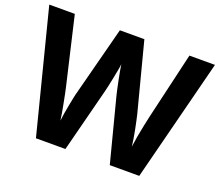

<svg xmlns="http://www.w3.org/2000/svg" viewBox="-119 -883 1204 1053"><g transform="rotate(20 483.5 -357.0)"><path d="M967 -714 785 0H613L516 -375Q513 -386 508.5 -408Q504 -430 498.5 -456Q493 -482 489 -505.5Q485 -529 483 -542Q482 -529 477.5 -505.5Q473 -482 468 -456.5Q463 -431 458 -408.5Q453 -386 450 -374L354 0H182L0 -714H149L240 -324Q244 -307 249 -282.5Q254 -258 259 -231.5Q264 -205 268.5 -180Q273 -155 275 -137Q277 -156 281 -180.5Q285 -205 290 -230.5Q295 -256 299.5 -278.5Q304 -301 308 -314L412 -714H555L659 -314Q662 -301 667 -278.5Q672 -256 677 -230Q682 -204 686 -179.5Q690 -155 692 -137Q695 -162 701 -196.5Q707 -231 714.5 -266Q722 -301 727 -324L818 -714Z"/></g></svg>

Font: Noto Sans Cham
Style: Bold
Weight: 700
Version: Version 2.002